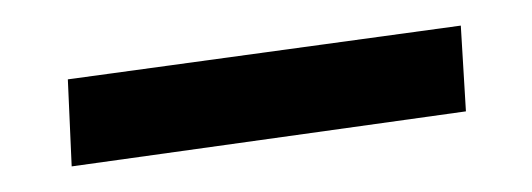

<svg xmlns="http://www.w3.org/2000/svg" viewBox="-20 -307 416 150"><path d="M33 -245 340 -287 344 -220 36 -177Z"/></svg>

Font: Ysabeau Medium
Style: Regular
Weight: 500
Designer: Christian Thalmann (Catharsis Fonts)
Version: Version 0.003